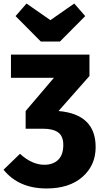

<svg xmlns="http://www.w3.org/2000/svg" viewBox="-36 -842 569 1086"><path d="M303 -607H195L52 -751L114 -822L249 -728L384 -822L446 -751ZM295 -214Q505 -196 505 -10Q505 93 430.5 158.5Q356 224 227 224Q70 224 -16 118L77 28Q145 90 215 90Q264 90 293 62Q322 34 322 -22Q322 -72 293 -93Q264 -114 206 -114H109V-214L269 -402H26V-533H470V-412Z"/></svg>

Font: FiraGO ExtraBold
Style: Regular
Weight: 800
Designer: bBox Type
Foundry: bBox Type GmbH
Version: Version 1.001;PS 001.001;hotconv 1.0.88;makeotf.lib2.5.64775